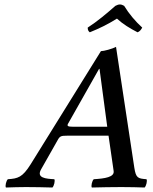

<svg xmlns="http://www.w3.org/2000/svg" viewBox="-20 -834 680 856"><path d="M305.1 -269C283.1 -269 277.8 -272 283.1 -282L421.7 -527H423.7L458.1 -269ZM163.2 -79 239.2 -213C247.4 -227 253.9 -229 277.9 -229H463.9L486.6 -72C491.2 -44 446.8 -38 398.1 -35C390.7 -29 384.9 -4 389.5 2C426.8 1 482 0 521 0C562 0 595.1 1 624.5 2C631.9 -4 637.7 -29 633.1 -35C594.8 -38 586.2 -40 578.9 -86L497.3 -625C480.2 -616 442.9 -606 429.9 -606L116.3 -101C79.9 -43 59.8 -38 15.1 -35C7.7 -29 1.9 -4 6.5 2C34.8 1 69.3 0 96 0C135 0 176.8 1 213.5 2C220.9 -4 226.7 -29 222.1 -35C184.5 -37 141.3 -40.3 163.2 -79ZM533.5 -808C519.9 -815.7 510.5 -816.4 494.5 -808C455.7 -774 414.6 -739 371.1 -711C371.1 -702 372.7 -696 380.3 -690C422.2 -707 458.1 -724 501.4 -751C528.6 -726 558.5 -708 593.3 -690C603.3 -693.8 609.2 -701.9 614.1 -711C584.4 -738 555.2 -772 533.5 -808Z"/></svg>

Font: Linux Libertine Mono O
Style: Mono Oblique
Weight: 400
Italic angle: -13°
Designer: Philipp H. Poll
Foundry: Philipp H. Poll
Version: Version 5.1.7